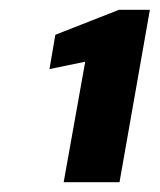

<svg xmlns="http://www.w3.org/2000/svg" viewBox="-20 -724 326 392"><path d="M110 -352 154 -598 81 -583 93 -653 223 -704H286L224 -352Z"/></svg>

Font: DM Sans 16pt Black
Style: Italic
Weight: 900
Italic angle: -10°
Version: Version 4.004;gftools[0.9.30]